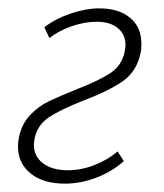

<svg xmlns="http://www.w3.org/2000/svg" viewBox="-20 -435 391 459"><path d="M23 -85Q23 -97 26 -110Q33 -140 52.5 -160.5Q72 -181 97 -193Q122 -205 162 -221Q216 -242 243.5 -260Q271 -278 278 -311Q280 -323 280 -327Q280 -353 261.5 -368Q243 -383 211 -383Q183 -383 152 -372.5Q121 -362 98 -344L86 -370Q114 -391 150 -403Q186 -415 217 -415Q264 -415 291 -392.5Q318 -370 318 -331Q318 -316 316 -308Q307 -264 273 -240.5Q239 -217 178 -194Q125 -173 97.5 -155Q70 -137 63 -105Q61 -93 61 -89Q61 -61 83 -44.5Q105 -28 142 -28Q174 -28 206 -40.5Q238 -53 261 -73L276 -50Q250 -26 212 -11Q174 4 135 4Q83 4 53 -20.5Q23 -45 23 -85Z"/></svg>

Font: Ysabeau Light
Style: Italic
Weight: 300
Italic angle: -12°
Designer: Christian Thalmann (Catharsis Fonts)
Version: Version 0.003